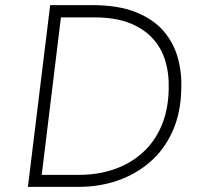

<svg xmlns="http://www.w3.org/2000/svg" viewBox="-20 -730 778 750"><path d="M89 0 176 -710H339Q442 -710 510.5 -682.5Q579 -655 619 -608.5Q659 -562 675 -502.5Q691 -443 688 -379Q686 -288 654 -217Q622 -146 567 -98Q512 -50 440.5 -25Q369 0 286 0ZM143 -47H290Q361 -47 423.5 -68Q486 -89 534 -131Q582 -173 609.5 -235.5Q637 -298 639 -380Q641 -443 625 -494.5Q609 -546 573 -583.5Q537 -621 482 -641.5Q427 -662 351 -662H218Z"/></svg>

Font: Josefin Sans Thin Light
Style: Italic
Weight: 300
Italic angle: -7°
Version: Version 2.000